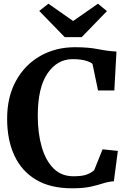

<svg xmlns="http://www.w3.org/2000/svg" viewBox="-20 -1006 703 1037"><path d="M368.5 11Q252.5 11 174.8 -35.2Q97 -81.5 57.8 -165.8Q18.5 -250 18.5 -364.5Q18.5 -483 66.5 -569.8Q114.5 -656.5 197.5 -703.8Q280.5 -751 385 -751Q457 -751 509.8 -740.5Q562.5 -730 609 -727.5L597.5 -517.5H509.5L479.5 -661Q469.5 -670.5 442.5 -678.5Q415.5 -686.5 371.5 -686.5Q289.5 -686.5 236.8 -609.8Q184 -533 184 -380.5Q184 -287.5 205 -213.8Q226 -140 268.5 -97Q311 -54 376.5 -54Q425.5 -54 449.8 -63.8Q474 -73.5 488.5 -86.5L534 -199.5L616.5 -191L595 -27Q563.5 -24.5 535.2 -15.2Q507 -6 468.8 2.5Q430.5 11 368.5 11ZM241.5 -986 375 -892.5 509 -986 557.5 -946 421.5 -805.5H329.5L192 -947Z"/></svg>

Font: Merriweather
Style: Bold
Weight: 700
Designer: Eben Sorkin
Foundry: Eben Sorkin
Version: Version 2.100; ttfautohint (v1.7.19-72a1) -l 8 -r 50 -G 200 